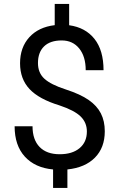

<svg xmlns="http://www.w3.org/2000/svg" viewBox="-20 -846 602 968"><path d="M418 -183.1Q418 -228 386.5 -258.8Q355 -289.6 280.3 -314.5Q176.3 -346.2 128.7 -397.2Q81.1 -448.2 81.1 -526.9Q81.1 -606.9 127.7 -658.2Q174.3 -709.5 255.9 -719.2V-826.2H328.6V-718.8Q410.6 -707.5 456.3 -649.9Q502 -592.3 502 -492.2H412.1Q412.1 -561 379.4 -601.6Q346.7 -642.1 291 -642.1Q232.9 -642.1 202.1 -612.1Q171.4 -582 171.4 -528.3Q171.4 -478.5 203.9 -449Q236.3 -419.4 310.8 -395.3Q385.3 -371.1 427 -342Q468.8 -313 488.5 -274.4Q508.3 -235.8 508.3 -184.1Q508.3 -101.6 458.7 -51.3Q409.2 -1 319.8 8.3V101.6H247.6V8.3Q156.7 0 105.2 -56.4Q53.7 -112.8 53.7 -209.5H144Q144 -141.6 179.7 -105Q215.3 -68.4 280.8 -68.4Q344.7 -68.4 381.3 -99.1Q418 -129.9 418 -183.1Z"/></svg>

Font: Vazir
Style: Regular
Weight: 400
Designer: Saber Rastikerdar
Foundry: Saber Rastikerdar
Version: Version 30.0.0